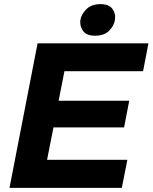

<svg xmlns="http://www.w3.org/2000/svg" viewBox="-20 -910 739 930"><path d="M26 0 162 -700H699L673 -565H292L264 -422H606L581 -293H239L208 -136H597L570 0ZM440 -737Q399 -737 382.5 -760Q366 -783 369 -811Q373 -840 398 -865Q423 -890 467 -890Q508 -890 524.5 -867Q541 -844 537 -815Q533 -786 509 -761.5Q485 -737 440 -737Z"/></svg>

Font: REM SemiBold
Style: Italic
Weight: 600
Italic angle: -11°
Designer: Octavio Pardo
Foundry: Ashler Design
Version: Version 1.005;gftools[0.9.28]